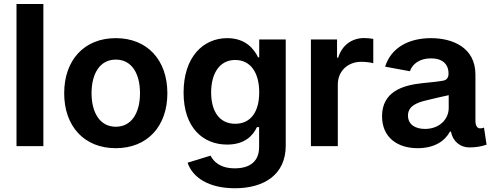

<svg xmlns="http://www.w3.org/2000/svg" viewBox="-20 -748 2522 983"><path d="M202.1 -727.5H64.5V0H202.1Z M572.8 10.7C734.9 10.7 836.9 -102.1 836.9 -270.5C836.9 -439.9 734.9 -552.7 572.8 -552.7C410.6 -552.7 308.6 -439.9 308.6 -270.5C308.6 -102.1 410.6 10.7 572.8 10.7ZM572.8 -99.1C490.2 -99.1 448.7 -173.3 448.7 -271C448.7 -369.1 490.2 -442.9 572.8 -442.9C655.8 -442.9 696.8 -369.1 696.8 -271C696.8 -173.3 655.8 -99.1 572.8 -99.1Z M1182.6 215.8C1333.5 215.8 1442.9 145 1442.9 -2V-545.9H1307.1V-454.6H1301.3C1281.2 -496.1 1237.8 -552.7 1143.6 -552.7C1020 -552.7 919.9 -456.1 919.9 -273.9C919.9 -94.7 1019 -7.8 1143.1 -7.8C1233.9 -7.8 1275.9 -54.7 1295.4 -97.2H1306.6V4.4C1306.6 79.6 1258.3 113.8 1182.1 113.8C1106.9 113.8 1073.2 79.1 1058.1 48.8L940.4 85C965.8 160.6 1048.3 215.8 1182.6 215.8ZM1184.1 -114.3C1104 -114.3 1061 -177.2 1061 -274.9C1061 -371.1 1103.5 -440.9 1184.1 -440.9C1263.7 -440.9 1307.1 -375 1307.1 -274.9C1307.1 -174.3 1262.7 -114.3 1184.1 -114.3Z M1571.8 0H1709.5V-315.4C1709.5 -383.8 1760.3 -431.6 1829.6 -431.6C1851.6 -431.6 1879.4 -428.2 1891.1 -424.3V-548.8C1878.4 -551.3 1858.9 -553.2 1844.2 -553.2C1782.7 -553.2 1731 -517.6 1711.4 -452.6H1705.6V-545.9H1571.8Z M2118.2 10.7C2204.1 10.7 2257.8 -25.9 2283.7 -74.2H2289.1C2297.9 -22.5 2338.9 6.8 2382.3 6.8C2415.5 6.8 2442.4 2.4 2471.2 -7.3L2458 -94.7C2450.2 -91.8 2445.3 -90.8 2437.5 -90.8C2420.4 -90.8 2414.1 -110.4 2414.1 -128.9V-366.2C2414.1 -504.9 2297.4 -552.7 2186.5 -552.7C2070.3 -552.7 1981.4 -502 1951.7 -406.7L2078.6 -383.3C2090.8 -419.4 2127 -449.2 2186.5 -449.2C2244.6 -449.2 2276.4 -420.4 2276.4 -371.1C2276.4 -344.2 2260.7 -336.4 2245.6 -334.5C2221.7 -330.1 2190.4 -327.1 2143.1 -322.3C2036.1 -311.5 1936 -275.4 1936 -152.8C1936 -44.9 2014.2 10.7 2118.2 10.7ZM2155.8 -87.9C2105 -87.9 2068.8 -111.3 2068.8 -156.2C2068.8 -202.1 2108.4 -221.7 2163.6 -234.4C2201.7 -244.1 2242.2 -252.9 2277.3 -260.7V-195.3C2277.3 -136.2 2228.5 -87.9 2155.8 -87.9Z"/></svg>

Font: Raveo SemiBold
Style: Regular
Weight: 600
Designer: Jakub Foglar, Rasmus Andersson (Inter)
Foundry: Jakubfoglar.com
Version: Version 1.100;Glyphs 3.2.3 (3260)